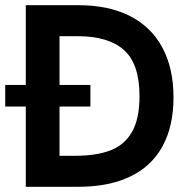

<svg xmlns="http://www.w3.org/2000/svg" viewBox="-32 -717 726 737"><path d="M67 -308H-12V-391H67V-697H270Q385 -697 466.8 -655.5Q548.5 -614 591.2 -534.5Q634 -455 634 -343Q634 -232.5 592 -155.8Q550 -79 468.2 -39.5Q386.5 0 269 0H67ZM256.5 -119Q338.5 -119 392.5 -140Q446.5 -161 475 -211.2Q503.5 -261.5 503.5 -348Q503.5 -472 443.8 -525Q384 -578 268 -578H196.5V-391H315V-308H196.5V-119Z"/></svg>

Font: HK Grotesk
Style: Bold
Weight: 700
Designer: Alfredo Marco Pradil
Foundry: Hanken Design Co.
Version: Version 3.001